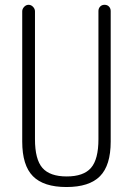

<svg xmlns="http://www.w3.org/2000/svg" viewBox="-20 -750 540 780"><path d="M70.3 -174.8V-704.1Q70.3 -713.9 78.1 -722.2Q85.9 -730.5 96.2 -730.5Q106.4 -730.5 114.3 -722.2Q122.1 -713.9 122.1 -704.1V-184.6Q122.1 -102.5 152.3 -67.9Q182.6 -33.2 251 -33.2Q319.3 -33.2 349.6 -67.9Q379.9 -102.5 379.9 -184.6V-705.1Q379.9 -715.8 386.7 -723.1Q393.6 -730.5 404.8 -730.5Q416 -730.5 422.9 -723.1Q429.7 -715.8 429.7 -705.1V-174.8Q429.7 -78.1 386.2 -34.2Q342.8 9.8 250 9.8Q157.2 9.8 113.8 -34.2Q70.3 -78.1 70.3 -174.8Z"/></svg>

Font: Rounded-L Mgen+ 1mn light
Style: Regular
Weight: 200
Designer: [Source Han Sans]
Ryoko NISHIZUKA  (kana & ideographs); Paul D. Hunt (Latin, Greek & Cyrillic); Wenlong ZHANG  (bopomofo
Version: Version 1.059.20150602